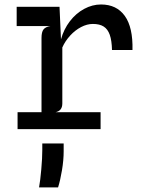

<svg xmlns="http://www.w3.org/2000/svg" viewBox="-20 -577 640 858"><path d="M572 -353.5H480.5Q479.5 -396 470.5 -421.5Q461.5 -447 443.2 -458.5Q425 -470 395 -470Q369 -470 342.2 -456Q315.5 -442 293.5 -418Q271.5 -394 258.5 -365V-115Q258.5 -98.5 251.2 -88.8Q244 -79 228 -75.5H429.5V0H58.5V-75.5H165.5V-407.5Q165.5 -434 174.5 -445.5Q183.5 -457 205 -460.5H54.5V-546.5H246L252.5 -401Q265 -446.5 292.2 -482Q319.5 -517.5 356 -537.2Q392.5 -557 431.5 -557Q501 -557 537.8 -505.8Q574.5 -454.5 572 -353.5ZM154.5 260.5Q160 231 164.5 179.8Q169 128.5 169 93.5V64H264.5V99.5Q264.5 138.5 257 183.5Q249.5 228.5 239.5 260.5Z"/></svg>

Font: SplineSansMono30
Style: Regular
Weight: 400
Designer: Eben Sorkin, Mirko Velimirovic
Foundry: Sorkin Type
Version: Version 1.000